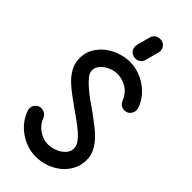

<svg xmlns="http://www.w3.org/2000/svg" viewBox="-289 -985 1040 1040"><g transform="rotate(45 231.5 -465.0)"><path d="M439 -580Q441 -572 441 -565Q441 -547 428 -532.5Q415 -518 394 -518Q379 -518 367 -527Q355 -536 350 -551Q343 -569 330.5 -584.5Q318 -600 301.5 -610.5Q285 -621 266 -626.5Q247 -632 228 -632Q210 -632 190.5 -625.5Q171 -619 155 -608Q139 -597 128 -581.5Q117 -566 117 -548Q117 -529 132.5 -509.5Q148 -490 172 -469Q196 -448 225 -427L282 -387L339 -344Q368 -322 390.5 -297.5Q413 -273 427 -245Q441 -217 441 -184Q441 -143 423.5 -109.5Q406 -76 377 -52Q348 -28 310.5 -14.5Q273 -1 232 -1Q198 -1 165.5 -12Q133 -23 105.5 -42.5Q78 -62 57 -89Q36 -116 26 -147Q23 -154 23 -162Q23 -180 36 -194.5Q49 -209 70 -209Q84 -209 97 -200Q110 -191 115 -177Q121 -159 133 -144.5Q145 -130 160 -119Q175 -108 193.5 -101.5Q212 -95 231 -95Q249 -95 269.5 -100.5Q290 -106 307 -116.5Q324 -127 336 -143Q348 -159 348 -180Q348 -201 333.5 -220.5Q319 -240 297 -259Q275 -278 250 -296L203 -329L141 -374Q109 -397 82.5 -422.5Q56 -448 39.5 -478.5Q23 -509 23 -548Q23 -589 42 -622Q61 -655 91 -678Q121 -701 158 -713.5Q195 -726 232 -726Q266 -726 298.5 -715Q331 -704 359 -684.5Q387 -665 407.5 -638.5Q428 -612 439 -580ZM213 -895Q217 -911 229.5 -920Q242 -929 258 -929H264Q267 -929 271 -928Q287 -924 296.5 -911.5Q306 -899 306 -882Q306 -879 305.5 -876.5Q305 -874 304 -871L283 -793Q279 -777 266.5 -768Q254 -759 239 -759H232Q229 -759 226 -760Q210 -764 200.5 -776.5Q191 -789 191 -805Q191 -809 191.5 -811.5Q192 -814 192 -817Z"/></g></svg>

Font: VDS
Style: Regular
Weight: 400
Designer: artmaker
Foundry: artmaker
Version: Version 1.000 2009 initial release